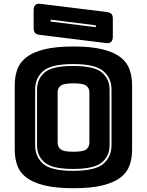

<svg xmlns="http://www.w3.org/2000/svg" viewBox="-20 -981 777 1016"><path d="M679 -189Q679 -143 665.5 -105.5Q652 -68 617.5 -41.5Q583 -15 522.5 0Q462 15 369 15Q276 15 215 0Q154 -15 119.5 -41.5Q85 -68 71.5 -105.5Q58 -143 58 -189V-530Q58 -576 71.5 -613.5Q85 -651 119.5 -678Q154 -705 215 -720Q276 -735 369 -735Q462 -735 522.5 -720Q583 -705 617.5 -678Q652 -651 665.5 -613.5Q679 -576 679 -530ZM570 -212V-507Q570 -567 527 -604.5Q484 -642 367 -642Q250 -642 208 -604.5Q166 -567 166 -507V-212Q166 -152 208 -114.5Q250 -77 367 -77Q484 -77 527 -114.5Q570 -152 570 -212ZM176 -212V-507Q176 -563 216 -597.5Q256 -632 367 -632Q478 -632 519 -597.5Q560 -563 560 -507V-212Q560 -156 519 -121.5Q478 -87 367 -87Q256 -87 216 -121.5Q176 -156 176 -212ZM285 -225Q285 -205 300 -191.5Q315 -178 369 -178Q423 -178 438 -191.5Q453 -205 453 -225V-494Q453 -513 438 -526.5Q423 -540 369 -540Q315 -540 300 -526.5Q285 -513 285 -494ZM543 -753 194 -796Q175 -798 166.5 -805.5Q158 -813 158 -832V-928Q158 -945 166.5 -954Q175 -963 192 -961L541 -918Q560 -916 568.5 -908.5Q577 -901 577 -882V-786Q577 -769 568.5 -760Q560 -751 543 -753ZM248 -867 487 -837V-847L248 -877Z"/></svg>

Font: Bungee Inline
Style: Regular
Weight: 400
Designer: David Jonathan Ross
Foundry: David Jonathan Ross
Version: Version 1.001;PS 1.0;hotconv 1.0.72;makeotf.lib2.5.5900